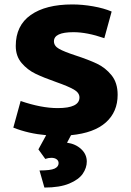

<svg xmlns="http://www.w3.org/2000/svg" viewBox="-20 -600 590 865"><path d="M300 9 282 43Q320 48 345.5 71.5Q371 95 371 128Q371 156 353 182.5Q335 209 292 227Q249 245 180 245L158 168Q208 168 226 159.5Q244 151 244 135Q244 124 235 117.5Q226 111 211 111Q198 111 184 116L153 73L188 9Q108 2 40 -25L73 -145Q166 -113 240 -113Q338 -113 338 -161Q338 -182 313 -196.5Q288 -211 234 -230Q177 -250 140.5 -267.5Q104 -285 77.5 -316Q51 -347 51 -393Q51 -485 118.5 -532.5Q186 -580 306 -580Q351 -580 399.5 -571.5Q448 -563 483 -548L450 -428Q372 -455 311 -455Q223 -455 223 -414Q223 -393 246 -380Q269 -367 321 -350Q379 -331 417 -313Q455 -295 482.5 -261Q510 -227 510 -173Q510 -96 457 -48.5Q404 -1 300 9Z"/></svg>

Font: Martel Sans Black
Style: Regular
Weight: 900
Designer: Dan Reynolds and Mathieu Réguer
Foundry: Dan Reynolds and Mathieu Réguer
Version: Version 1.002; ttfautohint (v1.1) -l 5 -r 5 -G 72 -x 0 -D la